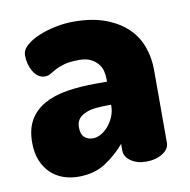

<svg xmlns="http://www.w3.org/2000/svg" viewBox="-62 -543 608 615"><g transform="rotate(-10 242.0 -236.0)"><path d="M215 -482Q276 -482 319.5 -465.5Q363 -449 390.5 -422Q418 -395 430.5 -359.5Q443 -324 443 -286V-48Q443 -28 421.5 -14Q400 0 367 0Q338 0 318 -14Q298 -28 298 -48V-70Q271 -38 234.5 -14Q198 10 146 10Q120 10 97 2Q74 -6 56.5 -22.5Q39 -39 28.5 -64Q18 -89 18 -123Q18 -167 35 -196Q52 -225 83 -242.5Q114 -260 157 -267Q200 -274 252 -274H288V-284Q288 -297 284.5 -310Q281 -323 272 -333.5Q263 -344 248.5 -351Q234 -358 213 -358Q182 -358 164 -353Q146 -348 134 -341.5Q122 -335 114 -330Q106 -325 96 -325Q83 -325 73.5 -332Q64 -339 57.5 -350Q51 -361 47.5 -374.5Q44 -388 44 -402Q44 -420 60.5 -434.5Q77 -449 102 -459.5Q127 -470 157 -476Q187 -482 215 -482ZM288 -199H284Q263 -199 243 -197.5Q223 -196 207.5 -190Q192 -184 183 -173.5Q174 -163 174 -145Q174 -123 185 -113Q196 -103 213 -103Q225 -103 238 -110Q251 -117 262 -129.5Q273 -142 280.5 -159Q288 -176 288 -195Z"/></g></svg>

Font: AkaAcidDosis
Style: ExtraBold
Weight: 800
Designer: Edgar Tolentino, Pablo Impallari, Igino Marini, Aka-Acid
Foundry: Edgar Tolentino, Pablo Impallari, Igino Marini, Aka-Acid
Version: Version 1.007